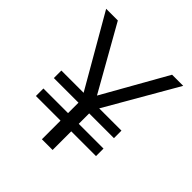

<svg xmlns="http://www.w3.org/2000/svg" viewBox="-188 -838 976 976"><g transform="rotate(45 300.0 -350.0)"><path d="M84 -134V-188H261V-263H84V-317H244L23 -700H107L302 -355L497 -700H577L356 -317H516V-263H338V-188H516V-134H338V0H261V-134Z"/></g></svg>

Font: Red Hat Mono
Style: Regular
Weight: 400
Designer: Pentagram, MCKL
Foundry: Pentagram, MCKL
Version: Version 1.023